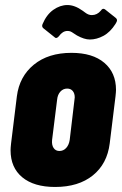

<svg xmlns="http://www.w3.org/2000/svg" viewBox="-20 -735 485 763"><path d="M22 -138Q22 -147 24 -165L47 -352Q57 -431 114.5 -478Q172 -525 264 -525Q348 -525 394.5 -485.5Q441 -446 441 -378Q441 -370 439 -352L416 -165Q406 -84 349 -38Q292 8 199 8Q115 8 68.5 -30.5Q22 -69 22 -138ZM257 -179 276 -339 277 -348Q277 -364 269 -373.5Q261 -383 247 -383Q231 -383 220 -371Q209 -359 207 -339L187 -179Q185 -159 193 -147Q201 -135 216 -135Q232 -135 243 -147Q254 -159 257 -179ZM286 -594Q279 -598 272 -603Q265 -608 260 -610Q255 -612 248 -612Q229 -612 214 -591Q210 -586 205.5 -584.5Q201 -583 197 -587L152 -623Q145 -629 149 -639Q165 -677 192 -696Q219 -715 248 -715Q277 -715 309 -692Q312 -690 318.5 -685Q325 -680 331.5 -677.5Q338 -675 345 -675Q366 -675 381 -693Q388 -704 397 -698L441 -663Q445 -659 445 -655Q445 -649 439 -640Q418 -607 391 -592.5Q364 -578 337 -578Q315 -578 286 -594Z"/></svg>

Font: Barlow Condensed ExtraBold
Style: Italic
Weight: 800
Width: 3
Italic angle: -7°
Designer: Jeremy Tribby
Foundry: Tribby Type
Version: Version 1.408